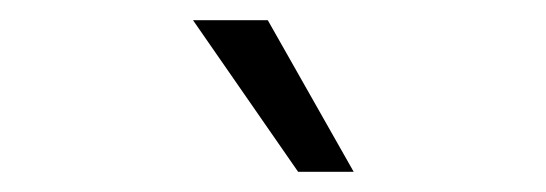

<svg xmlns="http://www.w3.org/2000/svg" viewBox="-20 -755 540 190"><path d="M171 -735H245L330 -585H275Z"/></svg>

Font: Radio Canada Condensed Light
Style: Regular
Weight: 300
Width: 3
Designer: Charles Daoud, Etienne Aubert Bonn, Alexandre Saumier Demers, Jacques Le Bailly
Foundry: Radio-Canada
Version: Version 2.104; ttfautohint (v1.8.4.7-5d5b);gftools[0.9.28.de